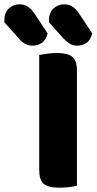

<svg xmlns="http://www.w3.org/2000/svg" viewBox="-117 -863 448 891"><path d="M159 8Q106 8 85.5 -10Q65 -28 65 -75V-608Q77 -610 100 -613.5Q123 -617 146 -617Q196 -617 218 -600Q240 -583 240 -534V-1Q229 2 206 5Q183 8 159 8ZM-97 -760V-767Q-97 -804 -76 -823.5Q-55 -843 -26 -843Q-3 -843 14 -831Q31 -819 45 -797L104 -708Q96 -676 76.5 -663.5Q57 -651 34 -651Q14 -651 -3 -661Q-20 -671 -31 -686ZM110 -760V-767Q110 -804 131 -823.5Q152 -843 181 -843Q204 -843 221 -831Q238 -819 252 -797L311 -708Q303 -676 283.5 -663.5Q264 -651 241 -651Q220 -651 204.5 -661.5Q189 -672 176 -686Z"/></svg>

Font: Baloo 2 ExtraBold
Style: Regular
Weight: 800
Designer: Sarang Kulkarni and Ek Type
Foundry: Ek Type
Version: Version 1.640;hotconv 1.0.111;makeotfexe 2.5.65597; ttfautoh